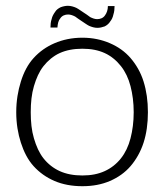

<svg xmlns="http://www.w3.org/2000/svg" viewBox="-20 -636 567 662"><path d="M264 -506C228 -506 196 -499 168 -487C140 -475 116 -458 96 -436C76 -414 62 -387 52 -355C42 -323 36 -288 36 -249C36 -210 42 -175 52 -144C62 -113 76 -85 96 -63C116 -41 140 -24 168 -12C196 0 228 6 264 6C300 6 331 0 359 -12C387 -24 411 -41 430 -63C449 -85 465 -113 475 -144C485 -175 490 -210 490 -249C490 -288 485 -323 475 -355C465 -387 449 -414 430 -436C411 -458 387 -475 359 -487C331 -499 300 -506 264 -506ZM264 -31C234 -31 208 -36 186 -46C164 -56 145 -71 130 -90C115 -109 105 -132 97 -159C89 -186 86 -216 86 -249C86 -282 89 -312 97 -339C105 -366 115 -389 130 -408C145 -427 164 -443 186 -453C208 -463 234 -468 264 -468C294 -468 319 -463 341 -453C363 -443 382 -427 397 -408C412 -389 423 -366 430 -339C437 -312 441 -282 441 -249C441 -216 437 -186 430 -159C423 -132 412 -109 397 -90C382 -71 363 -56 341 -46C319 -36 294 -31 264 -31ZM315 -570C307 -570 299 -573 291 -577C283 -583 276 -588 268 -593C260 -598 251 -605 243 -609C234 -613 224 -616 214 -616C206 -616 197 -614 189 -611C181 -607 174 -602 170 -595C165 -588 160 -580 158 -570C155 -561 154 -551 154 -541H178C179 -554 181 -565 188 -573C194 -582 204 -586 215 -586C223 -586 231 -583 239 -579C246 -574 254 -568 262 -563C270 -558 279 -551 287 -547C296 -543 306 -540 316 -540C324 -540 333 -542 341 -545C349 -549 356 -555 360 -562C365 -568 369 -576 371 -586C374 -595 375 -605 375 -615H352C352 -602 348 -591 342 -583C336 -574 326 -570 315 -570Z"/></svg>

Font: SVN-Aleo
Style: Light
Weight: 300
Designer: Alessio Laiso
Version: Version 1.2.2